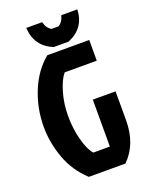

<svg xmlns="http://www.w3.org/2000/svg" viewBox="-161 -963 816 1046"><g transform="rotate(-20 247.0 -439.5)"><path d="M380 0H168Q96 -66 63 -157Q30 -248 30 -340Q30 -447 70 -544Q110 -641 182 -700H425V-580H239Q213 -550 194 -485.5Q175 -421 175 -349Q175 -276 192.5 -210.5Q210 -145 236 -116H332V-388H464V-220Q464 -82 380 0ZM125 -879H217Q227 -840 253 -827H292Q318 -840 328 -879H421Q417 -771 316 -730H230Q131 -770 125 -879Z"/></g></svg>

Font: Jockey One
Style: Regular
Weight: 400
Designer: TypeTogether
Foundry: TypeTogether
Version: Version 1.002